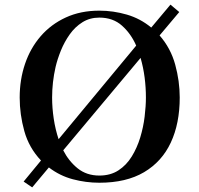

<svg xmlns="http://www.w3.org/2000/svg" viewBox="-20 -790 860 829"><path d="M610 -369Q610 -412 604.5 -455Q599 -498 587 -540L253 -141Q277 -94 315.5 -63Q354 -32 409 -32Q457 -32 491.5 -54.5Q526 -77 549 -114.5Q572 -152 585.5 -196.5Q599 -241 604.5 -286.5Q610 -332 610 -369ZM568 -593Q546 -644 507 -679Q468 -714 409 -714Q368 -714 336 -694Q304 -674 281 -641.5Q258 -609 243 -572Q228 -535 220 -501Q205 -435 205 -369Q205 -324 212 -277.5Q219 -231 233 -189ZM756 -369Q756 -257 717.5 -174.5Q679 -92 602 -46.5Q525 -1 409 -1Q351 -1 294.5 -16Q238 -31 191 -67L119 19L82 -6L157 -97Q105 -152 85 -224Q65 -296 65 -369Q65 -446 88 -514Q111 -582 155.5 -633.5Q200 -685 264 -714.5Q328 -744 409 -744Q469 -744 527.5 -727Q586 -710 633 -671L716 -770L754 -738L669 -637Q717 -582 736.5 -511Q756 -440 756 -369Z"/></svg>

Font: Kaisei HarunoUmi
Style: Bold
Weight: 700
Designer: Font-Kai, 金井和夫
Foundry: KAZUO KANAI
Version: Version 5.003